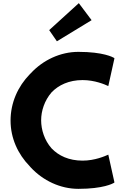

<svg xmlns="http://www.w3.org/2000/svg" viewBox="-20 -1176 826 1218"><path d="M667 -195C647 -186 582 -157 504 -157C417 -157 352 -188 307 -235C262 -286 241 -353 241 -413C241 -472 262 -538 307 -590C351 -636 417 -668 504 -668C581 -668 646 -640 667 -630L706 -806L703 -809C696 -813 636 -847 477 -847C363 -847 253 -795 176 -712L169 -705C94 -628 47 -525 47 -411C47 -299 94 -198 168 -122L175 -114C253 -30 363 22 477 22C636 22 696 -12 703 -16L706 -19ZM341 -914 561 -1048 480 -1156 292 -985Z"/></svg>

Font: Hussar Woodtype
Style: SeBd
Weight: 900
Foundry: Cannot Into Space Fonts
Version: Version 1.07